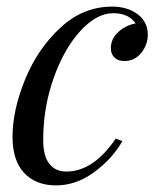

<svg xmlns="http://www.w3.org/2000/svg" viewBox="-20 -548 472 582"><path d="M111 -124Q111 -75 129.5 -51.5Q148 -28 181 -28Q263 -28 331 -128L351 -120Q319 -65 264.5 -25.5Q210 14 150 14Q89 14 53.5 -23.5Q18 -61 18 -133Q18 -214 56 -307Q94 -400 163 -464Q232 -528 320 -528Q366 -528 397 -505Q428 -482 428 -443Q428 -412 408 -387.5Q388 -363 357 -363Q337 -363 326.5 -374Q316 -385 316 -402Q316 -430 338 -450.5Q360 -471 391 -477Q370 -508 323 -508Q273 -508 223.5 -454Q174 -400 142.5 -311Q111 -222 111 -124Z"/></svg>

Font: Playfair Display
Style: Italic
Weight: 400
Italic angle: -14°
Designer: Claus Eggers Sørensen
Foundry: Claus Eggers Sørensen
Version: Version 1.200; ttfautohint (v1.6)